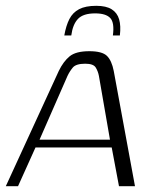

<svg xmlns="http://www.w3.org/2000/svg" viewBox="-33 -640 531 660"><path d="M-13 0 169 -396Q185 -429 206.5 -446.5Q228 -464 274 -464Q318 -464 334.5 -448Q351 -432 358 -396L431 0H376L351 -133H89L29 0ZM103 -160H345L307 -379Q304 -395 296 -408Q288 -421 260 -421Q228 -421 217 -407.5Q206 -394 199 -379ZM298 -620Q332 -620 351 -608Q370 -596 376.5 -573.5Q383 -551 379 -518H355Q361 -562 346 -578Q331 -594 294 -594Q253 -594 235 -575Q217 -556 212 -518H188Q194 -552 205.5 -574.5Q217 -597 239 -608.5Q261 -620 298 -620Z"/></svg>

Font: Genos Thin Light
Style: Italic
Weight: 300
Italic angle: -8°
Version: Version 1.010